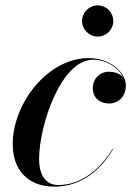

<svg xmlns="http://www.w3.org/2000/svg" viewBox="-20 -687 498 717"><path d="M286.5 -608.5C286.5 -576.5 313 -550.5 345 -550.5C377 -550.5 403 -576.5 403 -608.5C403 -640.5 377 -667 345 -667C313 -667 286.5 -640.5 286.5 -608.5ZM402 -129.5 400 -130.5C357 -59.5 286.5 4 198 4C149 4 126 -35.5 126 -93C126 -218 207.5 -464 327.5 -464C380 -464 424.5 -432 440.5 -396.5C429.5 -412.5 408 -419 386 -419C353 -419 326.5 -392.5 326.5 -358.5C326.5 -318.5 356 -300.5 387.5 -300.5C422.5 -300.5 450 -327 450 -367.5C450 -414 396 -470 310.5 -470C159.5 -470 27.5 -302.5 27.5 -148.5C27.5 -52.5 84 10 183.5 10C287 10 359 -56.5 402 -129.5Z"/></svg>

Font: Bodoni* 72pt Medium
Style: Italic
Weight: 500
Italic angle: -13°
Version: Version 2.3